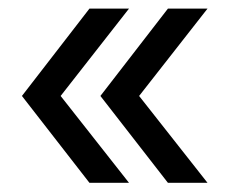

<svg xmlns="http://www.w3.org/2000/svg" viewBox="-20 -525 521 436"><path d="M183.1 -109.9 29.8 -307.1 183.1 -505.4H272.9L117.7 -307.1L272.9 -109.9ZM361.3 -109.9 208 -307.1 361.3 -505.4H451.2L295.9 -307.1L451.2 -109.9Z"/></svg>

Font: Schibsted Grotesk
Style: Regular
Weight: 400
Designer: Bakken & Baeck AS, Henrik Kongsvoll
Foundry: Schibsted ASA
Version: Version 1.100; ttfautohint (v1.8.4.7-5d5b);gftools[0.9.25]